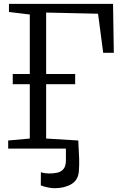

<svg xmlns="http://www.w3.org/2000/svg" viewBox="-20 -763 626 986"><path d="M260.5 203.5Q243.5 203.5 223 199Q202.5 194.5 189.5 189L190 121.5Q200.5 125 213 126.5Q225.5 128 231.5 128Q254.5 128 274.2 123.8Q294 119.5 306.2 104.8Q318.5 90 318.5 59.5V0H22V-41.5L133 -51.5V-330.5H45.5V-383H133V-688.5L26 -701.5V-743H560.5L564.5 -492H510L483.5 -692.5L217 -698.5V-383H366V-330.5H217V-51.5L382 -41.5Q382 -27.5 383.8 -3.5Q385.5 20.5 386.5 51.5Q387.5 82.5 385 116.5Q381.5 162 346.2 182.8Q311 203.5 260.5 203.5Z"/></svg>

Font: Merriweather 20pt Light
Style: Regular
Weight: 300
Version: Version 2.100